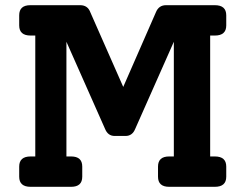

<svg xmlns="http://www.w3.org/2000/svg" viewBox="-20 -720 946 740"><path d="M808 -583H790V-117H808Q852 -117 852 -78V-39Q852 0 808 0H632Q589 0 589 -39V-78Q589 -117 632 -117H650V-559L501 -223Q490 -196 464 -196H422Q396 -196 385 -223L236 -559V-117H254Q297 -117 297 -78V-39Q297 0 254 0H98Q54 0 54 -39V-78Q54 -117 98 -117H116V-583H98Q54 -583 54 -622V-661Q54 -700 97 -700H289Q318 -700 328 -673L455 -385L581 -673Q592 -700 620 -700H808Q852 -700 852 -661V-622Q852 -583 808 -583Z"/></svg>

Font: Solway
Style: Bold
Weight: 700
Designer: Mariya V. Pigoulevskaya
Foundry: The Northern Block Ltd.
Version: Version 1.000;hotconv 1.0.109;makeotfexe 2.5.65596